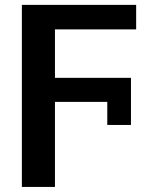

<svg xmlns="http://www.w3.org/2000/svg" viewBox="-20 -548 640 776"><path d="M413.6 -43V-136.2H202.1V207.5H68.4V-528.3H530.3V-429.2H202.1V-233.4H509.3V-43Z"/></svg>

Font: Cousine
Style: Bold
Weight: 700
Monospace: yes
Designer: Steve Matteson
Foundry: Ascender Corporation
Version: Version 1.20